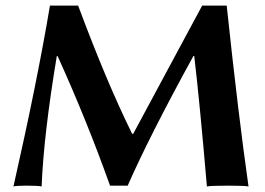

<svg xmlns="http://www.w3.org/2000/svg" viewBox="-20 -673 961 696"><path d="M161.1 -652.8H263.2Q366.2 -376 459 -188H462.9L712.9 -652.8H801.8Q843.8 -256.8 880.9 2.9Q865.7 0 808.1 0Q745.1 0 730 2.9Q704.1 -300.3 684.1 -470.2H681.2Q522 -180.2 442.9 0H378.9Q294.9 -235.8 189 -469.2L186 -470.2Q138.2 -183.1 130.9 2.9Q119.6 0 75.2 0Q40 0 28.8 2.9Q115.2 -378.9 161.1 -652.8Z"/></svg>

Font: Linux Biolinum O
Style: Bold
Weight: 700
Designer: Philipp H. Poll
Foundry: Philipp H. Poll
Version: Version 1.3.2